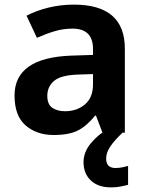

<svg xmlns="http://www.w3.org/2000/svg" viewBox="-20 -575 637 832"><path d="M383 -254V-209Q383 -152 348 -122.5Q313 -93 262 -93Q228 -93 206.5 -108Q185 -123 185 -160Q185 -200 215 -225Q245 -250 322 -252ZM300 -555Q243 -555 190 -542Q137 -529 95 -507L140 -411Q178 -428 216 -439.5Q254 -451 294 -451Q383 -451 383 -363V-337L289 -334Q43 -325 43 -161Q43 -73 91 -31.5Q139 10 212 10Q280 10 318.5 -10Q357 -30 392 -74H396L424 0H521V-364Q521 -555 300 -555ZM440 112Q440 86 458.5 59Q477 32 511 0L449 -17Q405 8 373.5 46Q342 84 342 128Q342 177 373.5 207Q405 237 461 237Q484 237 501.5 233.5Q519 230 535 226V144Q525 147 510.5 150Q496 153 480 153Q440 153 440 112Z"/></svg>

Font: Noto Sans UI
Style: Bold
Weight: 700
Designer: Monotype Design Team
Foundry: Monotype Imaging Inc.
Version: Version 1.901